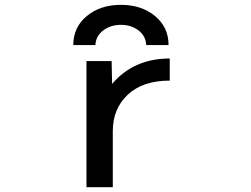

<svg xmlns="http://www.w3.org/2000/svg" viewBox="-20 -776 1040 797"><path d="M684.6 -533.2V-441.4Q573.2 -441.4 510.7 -383.3Q448.2 -325.2 448.2 -231.4V1H338.9V-522.5H443.4L445.3 -427.7Q535.2 -533.2 684.6 -533.2ZM679.7 -588.9H586.9Q585 -627 554.7 -649.9Q524.4 -672.9 481.9 -672.9Q439.5 -672.9 408.7 -649.9Q377.9 -627 376 -588.9H284.2Q284.2 -663.1 340.3 -709.5Q396.5 -755.9 481.9 -755.9Q567.4 -755.9 623.5 -709.5Q679.7 -663.1 679.7 -588.9Z"/></svg>

Font: GenEi Gothic M SemiBold
Style: Regular
Weight: 500
Designer: o_tamon (Modified); [Source Han Sans]
Ryoko NISHIZUKA  (kana & ideographs); Paul D. Hunt (Latin, Greek & Cyrillic); Wenl
Version: Version 1.1a;Original Version 1.004